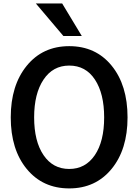

<svg xmlns="http://www.w3.org/2000/svg" viewBox="-20 -1052 785 1090"><path d="M41 -385.7Q41 -567.4 131.8 -678.7Q222.7 -790 373 -790Q523.4 -790 613.8 -679.2Q704.1 -568.4 704.1 -385.7Q704.1 -203.1 613.3 -92.8Q522.5 17.6 373 17.6Q222.7 17.6 131.8 -92.8Q41 -203.1 41 -385.7ZM173.8 -385.7Q173.8 -250 227.1 -171.4Q280.3 -92.8 373 -92.8Q464.8 -92.8 518.1 -170.9Q571.3 -249 571.3 -385.7Q571.3 -520.5 519 -600.1Q466.8 -679.7 373 -679.7Q280.3 -679.7 227.1 -600.1Q173.8 -520.5 173.8 -385.7ZM183.6 -1032.2H333L444.3 -847.7H339.8Z"/></svg>

Font: Gothic A1
Style: Bold
Weight: 700
Version: Version 2.50